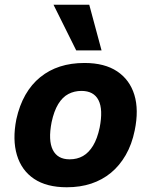

<svg xmlns="http://www.w3.org/2000/svg" viewBox="-20 -780 639 811"><path d="M262 11Q177 11 124 -24.5Q71 -60 51.5 -125Q32 -190 49 -276Q62 -335 87.5 -379.5Q113 -424 150 -454Q187 -484 233.5 -499Q280 -514 337 -514Q422 -514 475 -478.5Q528 -443 547.5 -379.5Q567 -316 549 -229Q537 -170 511 -125Q485 -80 448.5 -50Q412 -20 365.5 -4.5Q319 11 262 11ZM274 -107Q306 -107 330.5 -121Q355 -135 373 -164.5Q391 -194 401 -241Q416 -318 396 -357Q376 -396 324 -396Q294 -396 269 -383Q244 -370 226 -340.5Q208 -311 198 -264Q183 -187 203 -147Q223 -107 274 -107ZM302 -567 206 -760H357L409 -567Z"/></svg>

Font: Nunito Sans 7pt SemiCondensed ExtraBold
Style: Italic
Weight: 800
Width: 4
Italic angle: -9°
Designer: Vernon Adams
Foundry: Vernon Adams
Version: Version 3.101;gftools[0.9.27]